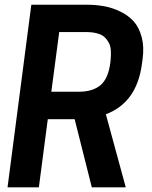

<svg xmlns="http://www.w3.org/2000/svg" viewBox="-20 -800 651 820"><path d="M184.1 -291 146 0H12.2L113.8 -779.8H350.1Q389.6 -779.8 424.8 -773.4Q460 -767.1 494.1 -750.5Q528.3 -733.9 551.3 -708.3Q574.2 -682.6 585.2 -641.1Q596.2 -599.6 588.9 -546.9L585.9 -524.9Q563.5 -361.3 432.1 -312L517.1 0H372.1L298.8 -291ZM199.2 -408.2H315.9Q375.5 -408.2 408.9 -436Q442.4 -463.9 451.2 -532.2L452.1 -540Q454.6 -565.4 453.4 -584.5Q452.1 -603.5 444.8 -617.2Q437.5 -630.9 428.2 -639.9Q418.9 -648.9 405.3 -654.1Q391.6 -659.2 377.7 -661.1Q363.8 -663.1 347.2 -663.1H232.9Z"/></svg>

Font: Cooper Hewitt
Style: Semibold Italic
Weight: 710
Designer: Village Type and Design LLC
Foundry: Cooper Hewitt Smithsonian Design Museum
Version: 1.000